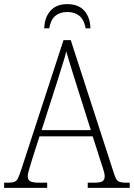

<svg xmlns="http://www.w3.org/2000/svg" viewBox="-22 -908 647 928"><path d="M-2 0V-25H16Q37 -25 47.5 -29Q58 -33 65 -47Q72 -61 81 -89L285 -714H320L529 -69Q538 -40 548.5 -32.5Q559 -25 590 -25H605V0H402V-25H430Q464 -25 474 -32.5Q484 -40 484 -56Q484 -69 476 -93.5Q468 -118 463 -133L426 -249H169L134 -140Q131 -130 126 -113.5Q121 -97 116.5 -81Q112 -65 112 -56Q112 -40 123 -32.5Q134 -25 168 -25H206V0ZM179 -279H417L349 -494Q334 -540 320.5 -585Q307 -630 298 -660Q295 -643 286.5 -616.5Q278 -590 269 -560.5Q260 -531 252 -506ZM192 -771Q193 -823 221.5 -855.5Q250 -888 303 -888Q358 -888 386 -855.5Q414 -823 415 -771H392Q384 -814 361 -832Q338 -850 303 -850Q268 -850 245.5 -831.5Q223 -813 216 -771Z"/></svg>

Font: Noto Serif SemiCondensed ExtraLight
Style: Regular
Weight: 200
Width: 4
Designer: Monotype Design Team
Foundry: Monotype Imaging Inc.
Version: Version 2.014